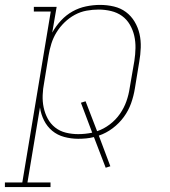

<svg xmlns="http://www.w3.org/2000/svg" viewBox="-72 -558 692 783"><path d="M-52 205V186H19L135 -511H66V-530H159L141 -425Q156 -452 177 -474.5Q198 -497 224 -511.5Q250 -526 279 -532Q308 -538 336 -538Q365 -538 392.5 -531.5Q420 -525 441.5 -509Q463 -493 477 -469.5Q491 -446 497 -419.5Q503 -393 502 -364Q501 -335 496 -307L478 -197Q473 -166 462.5 -136.5Q452 -107 433 -81Q414 -55 387.5 -35Q361 -15 331 -5L378 120L359 126L311 1Q295 5 279 6.5Q263 8 247 8Q218 8 190 0.5Q162 -7 141 -24.5Q120 -42 107.5 -67Q95 -92 91 -120L40 186H134V205ZM247 -11Q261 -11 275.5 -12.5Q290 -14 304 -17L258 -139L277 -145L324 -23Q351 -32 375.5 -50.5Q400 -69 417 -93.5Q434 -118 443.5 -145Q453 -172 457 -200L476 -310Q480 -336 480.5 -362Q481 -388 475.5 -412Q470 -436 457.5 -457.5Q445 -479 425.5 -493Q406 -507 381 -513Q356 -519 330 -519Q306 -519 281 -514.5Q256 -510 233 -497.5Q210 -485 191 -466.5Q172 -448 158.5 -426Q145 -404 137.5 -380Q130 -356 126 -331L108 -221Q103 -196 102 -170Q101 -144 106 -120Q111 -96 122.5 -74.5Q134 -53 153 -38Q172 -23 196.5 -17Q221 -11 247 -11Z"/></svg>

Font: Iosevka Slab ThExObl
Style: Regular
Weight: 100
Width: 7
Italic angle: -9°
Monospace: yes
Designer: Belleve Invis
Foundry: Belleve Invis
Version: Version 11.1.1; ttfautohint (v1.8.3)